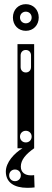

<svg xmlns="http://www.w3.org/2000/svg" viewBox="-20 -712 248 922"><path d="M64 -500V0H88C48 24 8 68 8 112C8 164 48 190 112 190C124 190 138 189 146 188L144 129C138 130 131 130 128 130C100 130 80 116 80 88C80 56 104 28 144 0V-500ZM104 -364C89 -364 79 -375 79 -390V-446C79 -461 89 -472 104 -472C119 -472 129 -461 129 -446V-390C129 -375 119 -364 104 -364ZM104 -28C88 -28 76 -40 76 -56C76 -72 88 -84 104 -84C120 -84 132 -72 132 -56C132 -40 120 -28 104 -28ZM104 -564C140 -564 166 -591 166 -628C166 -665 140 -692 104 -692C68 -692 42 -665 42 -628C42 -591 68 -564 104 -564ZM104 -600C88 -600 76 -612 76 -628C76 -644 88 -656 104 -656C120 -656 132 -644 132 -628C132 -612 120 -600 104 -600ZM52 158C36 158 24 146 24 130C24 114 36 102 52 102C68 102 80 114 80 130C80 146 68 158 52 158Z"/></svg>

Font: Apfel Grotezk Brukt
Style: Regular
Weight: 300
Designer: Luigi Gorlero
Foundry: © 2023, Luigi Gorlero & Collletttivo
Version: Version 2.000;Glyphs 3.2 (3217)